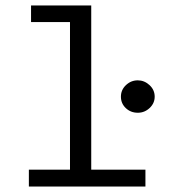

<svg xmlns="http://www.w3.org/2000/svg" viewBox="-20 -685 665 705"><path d="M86 0V-62H237V-604H94V-665H315V-62H514V0ZM486 -271Q460 -271 442 -288Q424 -305 424 -330Q424 -355 442.5 -372.5Q461 -390 486 -390Q510 -390 529 -372.5Q548 -355 548 -330Q548 -306 529.5 -288.5Q511 -271 486 -271Z"/></svg>

Font: Inconsolata Expanded
Style: Regular
Weight: 400
Width: 7
Monospace: yes
Designer: Raph Levien, Cyreal, Brenton Simpson
Foundry: Raph Levien, Cyreal, Google
Version: Version 3.100; ttfautohint (v1.8.4.7-5d5b)